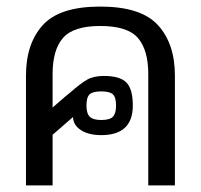

<svg xmlns="http://www.w3.org/2000/svg" viewBox="-20 -564 611 584"><path d="M59 -334Q59 -431 110 -487.5Q161 -544 285 -544Q409 -544 460.5 -487.5Q512 -431 512 -334V0H431V-339Q431 -412 399.5 -448.5Q368 -485 285 -485Q203 -485 171.5 -448.5Q140 -412 140 -339V-237L177 -269Q193 -282 194 -283Q226 -311 245.5 -322Q265 -333 296 -333Q345 -333 364.5 -313Q384 -293 384 -243Q384 -153 288 -153Q250 -153 226.5 -168Q203 -183 202 -208L140 -154V0H59ZM333 -243Q333 -268 323.5 -277Q314 -286 288 -286Q262 -286 252.5 -277Q243 -268 243 -243Q243 -219 253 -209Q263 -199 288 -199Q314 -199 323.5 -209Q333 -219 333 -243Z"/></svg>

Font: Pridi Light
Style: Regular
Weight: 300
Designer: Katatrad Team
Foundry: CadsonDemak
Version: Version 1.003